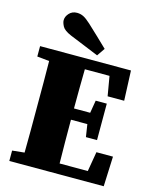

<svg xmlns="http://www.w3.org/2000/svg" viewBox="-128 -967 848 1053"><g transform="rotate(15 295.5 -440.5)"><path d="M28 -593V-652H544L551 -482H457L438 -593H298Q297 -538 296.5 -482Q296 -426 296 -370H388L400 -442H463V-235H400L389 -306H296Q296 -240 296.5 -179Q297 -118 298 -58H458L477 -170H571L564 0H28V-59L97 -66Q98 -126 98 -187.5Q98 -249 98 -310V-342Q98 -403 98 -464Q98 -525 97 -586ZM374 -729 343 -684Q303 -701 261.5 -717.5Q220 -734 177 -752Q137 -769 126.5 -789Q116 -809 116 -823Q116 -844 133 -862.5Q150 -881 177 -881Q197 -881 214 -872.5Q231 -864 256 -841Q284 -815 314 -786.5Q344 -758 374 -729Z"/></g></svg>

Font: Source Serif Pro Black
Style: Regular
Weight: 900
Designer: Frank Grießhammer
Foundry: Adobe Systems Incorporated
Version: Version 3.001;hotconv 1.0.111;makeotfexe 2.5.65597